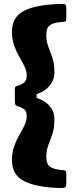

<svg xmlns="http://www.w3.org/2000/svg" viewBox="-20 -800 385 970"><path d="M288.5 150Q164.5 147 102.5 115.5Q40.5 84 40.5 10Q40.5 -30.5 51.8 -61.8Q63 -93 77.8 -118.5Q92.5 -144 103.8 -166.8Q115 -189.5 115 -213Q115 -238 102 -247.8Q89 -257.5 71 -263Q58.5 -267 56.8 -273Q55 -279 55 -295.5V-349.5Q55 -362 62 -364.2Q69 -366.5 77.5 -369.5Q93 -375 104 -385Q115 -395 115 -418Q115 -441.5 103.8 -464.2Q92.5 -487 77.8 -512.5Q63 -538 51.8 -569.2Q40.5 -600.5 40.5 -641Q40.5 -715.5 104.2 -746.8Q168 -778 293 -780Q308 -780.5 311.5 -775.5Q315 -770.5 315 -755V-710.5Q315 -693.5 310.2 -691.5Q305.5 -689.5 290 -688.5Q254.5 -687 234.2 -674Q214 -661 214 -625Q214 -590.5 224.2 -564.2Q234.5 -538 244.8 -507.8Q255 -477.5 255 -431Q255 -400.5 235.8 -373.8Q216.5 -347 187.5 -333.5Q174.5 -328 169.2 -326Q164 -324 164 -315Q164 -305.5 170.2 -303.5Q176.5 -301.5 190.5 -295Q218.5 -282 236.8 -256Q255 -230 255 -200Q255 -153.5 244.8 -123.2Q234.5 -93 224.2 -66.8Q214 -40.5 214 -6Q214 29.5 233.8 42.8Q253.5 56 288 58.5Q302 59.5 308.5 61.5Q315 63.5 315 79.5V121.5Q315 139.5 310.8 144.8Q306.5 150 288.5 150Z"/></svg>

Font: Besley* Narrow Heavy
Style: Regular
Weight: 800
Width: 4
Designer: Owen Earl
Foundry: indestructible type*
Version: Version 3.000; ttfautohint (v1.8.3)